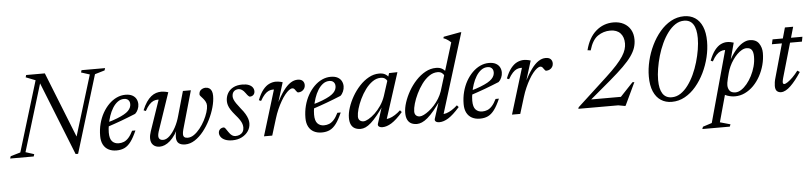

<svg xmlns="http://www.w3.org/2000/svg" viewBox="-66 -1016 6668 1576"><g transform="rotate(-5 3268.0 -228.0)"><path d="M551 -114.5 534 -100 696.5 -630.5 626 -653 632 -671.5H826L820 -653L739 -629L544 10H523.5L271.5 -623L289.5 -613L115 -41L185 -18.5L179 0H-15L-9 -18.5L72.5 -42.5L249 -622L170 -653L175.5 -671.5H329.5Z M959 -406Q929.5 -406 905.8 -388.2Q882 -370.5 864 -341.2Q846 -312 834.2 -276.8Q822.5 -241.5 816.2 -206Q810 -170.5 810 -141.5Q810 -90 830.5 -68.5Q851 -47 884 -47Q907 -47 927 -55Q947 -63 965.5 -83.2Q984 -103.5 1002 -140H1029.5Q1004.5 -82.5 980 -49.8Q955.5 -17 927 -3.5Q898.5 10 861 10Q823 10 795.2 -4.8Q767.5 -19.5 752.2 -48.5Q737 -77.5 737 -120Q737 -172.5 749.5 -220.5Q762 -268.5 784.2 -308Q806.5 -347.5 836 -377Q865.5 -406.5 900.5 -422.8Q935.5 -439 972.5 -439Q1007.5 -439 1029.5 -427Q1051.5 -415 1061.8 -395.2Q1072 -375.5 1072 -352.5Q1072 -331 1062.8 -309.8Q1053.5 -288.5 1039 -276Q1010.5 -264.5 981.5 -253Q952.5 -241.5 922.8 -230.5Q893 -219.5 863.2 -209.2Q833.5 -199 803.5 -189L805 -224.5Q853.5 -238 888.2 -251.8Q923 -265.5 946 -278.5Q969 -291.5 982 -305Q995 -318.5 1000.5 -332Q1006 -345.5 1006 -359.5Q1006 -373.5 1000.5 -383.8Q995 -394 984.8 -400Q974.5 -406 959 -406Z M1446 -429H1511.5L1421.5 -113Q1418.5 -101.5 1417 -92.5Q1415.5 -83.5 1415.5 -76Q1415.5 -58 1425 -50.5Q1434.5 -43 1452.5 -43Q1479 -43 1505 -61.2Q1531 -79.5 1554 -108.5Q1577 -137.5 1594.8 -171.2Q1612.5 -205 1622.5 -237Q1632.5 -269 1632.5 -292Q1632.5 -310 1624.5 -324.8Q1616.5 -339.5 1606 -351.8Q1595.5 -364 1587.2 -373Q1579 -382 1579 -388Q1579 -414 1596.2 -426.5Q1613.5 -439 1633.5 -439Q1651.5 -439 1664 -430.8Q1676.5 -422.5 1683 -406.8Q1689.5 -391 1689.5 -367.5Q1689.5 -325 1675.5 -274.2Q1661.5 -223.5 1636.5 -173.2Q1611.5 -123 1578.5 -81.5Q1545.5 -40 1506.8 -15Q1468 10 1427 10Q1392.5 10 1373.8 -5.2Q1355 -20.5 1355 -56.5Q1355 -69 1357.2 -84.2Q1359.5 -99.5 1364.5 -117.5L1373.5 -151H1383.5Q1366 -107.5 1345.2 -77Q1324.5 -46.5 1302.5 -27.2Q1280.5 -8 1258.8 1Q1237 10 1217 10Q1184 10 1163.8 -9.2Q1143.5 -28.5 1143.5 -64.5Q1143.5 -90 1154.5 -122L1241 -375Q1239 -375.5 1237.2 -375.8Q1235.5 -376 1233.5 -376Q1215.5 -376 1198.5 -368.8Q1181.5 -361.5 1164.2 -343.2Q1147 -325 1128.5 -291.5L1110.5 -299Q1127 -339 1145.5 -366Q1164 -393 1184 -409Q1204 -425 1225.2 -431.8Q1246.5 -438.5 1267.5 -438.5Q1277.5 -438.5 1287.2 -437.2Q1297 -436 1306.8 -434Q1316.5 -432 1325.5 -429L1218.5 -113.5Q1215.5 -103 1213.8 -94.8Q1212 -86.5 1212 -79Q1212 -61 1222 -52Q1232 -43 1250 -43Q1276.5 -43 1303.2 -68.5Q1330 -94 1352.8 -136Q1375.5 -178 1389 -228Z M1754.5 -101.5Q1761 -100 1767.5 -91.5Q1774 -83 1788 -61.5Q1802.5 -39.5 1816 -31Q1829.5 -22.5 1843.5 -22.5Q1864 -22.5 1880 -30Q1896 -37.5 1905 -52Q1914 -66.5 1914 -87Q1914 -101.5 1909.2 -116.8Q1904.5 -132 1892.2 -150.8Q1880 -169.5 1857 -195.5Q1834.5 -222 1821.5 -242.5Q1808.5 -263 1803.2 -280.8Q1798 -298.5 1798 -315Q1798 -349.5 1813.8 -377.8Q1829.5 -406 1860.2 -422.5Q1891 -439 1935.5 -439Q1969 -439 1989.8 -430.2Q2010.5 -421.5 2020.5 -407.2Q2030.5 -393 2030.5 -375Q2030.5 -363.5 2025.5 -354.2Q2020.5 -345 2011 -339.8Q2001.5 -334.5 1989 -334.5Q1984.5 -335.5 1977.5 -341.8Q1970.5 -348 1957.5 -366.5Q1944.5 -385.5 1930.2 -394.8Q1916 -404 1903 -404Q1877.5 -404 1863 -389.5Q1848.5 -375 1848.5 -348.5Q1848.5 -337 1854 -323Q1859.5 -309 1872.2 -290Q1885 -271 1906.5 -244Q1928.5 -218 1941.5 -195.8Q1954.5 -173.5 1960.5 -154.5Q1966.5 -135.5 1966.5 -118.5Q1966.5 -82 1946.8 -53Q1927 -24 1893.2 -7Q1859.5 10 1816.5 10Q1780 10 1756.5 0Q1733 -10 1721.5 -26Q1710 -42 1710 -59.5Q1710 -71 1715.5 -80.8Q1721 -90.5 1731.2 -96Q1741.5 -101.5 1754.5 -101.5Z M2191 -375Q2189 -375.5 2187.2 -375.8Q2185.5 -376 2183.5 -376Q2165.5 -376 2148.5 -368.8Q2131.5 -361.5 2114.2 -343.2Q2097 -325 2078 -291.5L2060.5 -299Q2081.5 -353 2106 -383.2Q2130.5 -413.5 2157.8 -426Q2185 -438.5 2212 -438.5Q2222 -438.5 2231.2 -437.2Q2240.5 -436 2249.8 -434Q2259 -432 2268 -429L2215.5 -259.5H2213Q2245 -322 2274.2 -361.5Q2303.5 -401 2332.5 -420Q2361.5 -439 2391.5 -439Q2420 -439 2433.2 -425.2Q2446.5 -411.5 2446.5 -390Q2446.5 -374 2438.5 -361.2Q2430.5 -348.5 2417.2 -341.5Q2404 -334.5 2388.5 -334.5Q2384 -334.5 2379.5 -338.2Q2375 -342 2368.5 -352Q2362.5 -362 2356.5 -367Q2350.5 -372 2342.5 -372Q2330 -372 2314.2 -360.2Q2298.5 -348.5 2281.2 -327.2Q2264 -306 2247 -276.5Q2230 -247 2214.2 -211.5Q2198.5 -176 2186.5 -136.5L2144.5 0H2076.5Z M2650.5 -406Q2621 -406 2597.2 -388.2Q2573.5 -370.5 2555.5 -341.2Q2537.5 -312 2525.8 -276.8Q2514 -241.5 2507.8 -206Q2501.5 -170.5 2501.5 -141.5Q2501.5 -90 2522 -68.5Q2542.5 -47 2575.5 -47Q2598.5 -47 2618.5 -55Q2638.5 -63 2657 -83.2Q2675.5 -103.5 2693.5 -140H2721Q2696 -82.5 2671.5 -49.8Q2647 -17 2618.5 -3.5Q2590 10 2552.5 10Q2514.5 10 2486.8 -4.8Q2459 -19.5 2443.8 -48.5Q2428.5 -77.5 2428.5 -120Q2428.5 -172.5 2441 -220.5Q2453.5 -268.5 2475.8 -308Q2498 -347.5 2527.5 -377Q2557 -406.5 2592 -422.8Q2627 -439 2664 -439Q2699 -439 2721 -427Q2743 -415 2753.2 -395.2Q2763.5 -375.5 2763.5 -352.5Q2763.5 -331 2754.2 -309.8Q2745 -288.5 2730.5 -276Q2702 -264.5 2673 -253Q2644 -241.5 2614.2 -230.5Q2584.5 -219.5 2554.8 -209.2Q2525 -199 2495 -189L2496.5 -224.5Q2545 -238 2579.8 -251.8Q2614.5 -265.5 2637.5 -278.5Q2660.5 -291.5 2673.5 -305Q2686.5 -318.5 2692 -332Q2697.5 -345.5 2697.5 -359.5Q2697.5 -373.5 2692 -383.8Q2686.5 -394 2676.2 -400Q2666 -406 2650.5 -406Z M3017.5 -23 3069.5 -185H3082.5Q3044.5 -129 3014.2 -91.5Q2984 -54 2959.2 -32Q2934.5 -10 2913.5 -0.8Q2892.5 8.5 2873 8.5Q2846 8.5 2826 -1.5Q2806 -11.5 2795 -33.2Q2784 -55 2784 -90Q2784 -128 2798.8 -173.8Q2813.5 -219.5 2839.5 -264.8Q2865.5 -310 2900.5 -347.8Q2935.5 -385.5 2976.8 -408.2Q3018 -431 3062.5 -431Q3091.5 -431 3110.5 -420.8Q3129.5 -410.5 3145 -389.5L3126 -363Q3121.5 -375.5 3107.8 -385.2Q3094 -395 3072.5 -395Q3037 -395 3004.8 -372.5Q2972.5 -350 2945.8 -313.8Q2919 -277.5 2899.5 -236.5Q2880 -195.5 2869.2 -157.8Q2858.5 -120 2858.5 -94.5Q2858.5 -73 2870.8 -62.2Q2883 -51.5 2901.5 -51.5Q2918 -51.5 2943.2 -65.8Q2968.5 -80 2995.8 -105.5Q3023 -131 3047 -166.2Q3071 -201.5 3085 -242.5L3144.5 -427.5L3203.5 -429H3213.5L3087 -36L3078.5 -54.5Q3094.5 -52 3116 -58.5Q3137.5 -65 3161 -79.8Q3184.5 -94.5 3207 -115.5L3220.5 -100Q3166.5 -38.5 3126.8 -14.2Q3087 10 3053.5 10Q3032 10 3022.2 1Q3012.5 -8 3017.5 -23Z M3595 -367Q3590.5 -380 3576.8 -390.2Q3563 -400.5 3541.5 -400.5Q3504.5 -400.5 3471.5 -377.5Q3438.5 -354.5 3411.5 -317.8Q3384.5 -281 3364.5 -239.5Q3344.5 -198 3333.5 -159.8Q3322.5 -121.5 3322.5 -96Q3322.5 -74 3334.5 -62.8Q3346.5 -51.5 3365.5 -51.5Q3379.5 -51.5 3399.8 -61.5Q3420 -71.5 3442.5 -89Q3465 -106.5 3486.5 -130.2Q3508 -154 3525.8 -182.8Q3543.5 -211.5 3554 -242.5L3675 -634.5Q3666 -643 3657.2 -649.8Q3648.5 -656.5 3638.2 -662.5Q3628 -668.5 3613.5 -673.5L3617.5 -685.5L3753.5 -710.5H3764.5L3555.5 -36L3547 -54.5Q3563.5 -52 3584.8 -58.5Q3606 -65 3629.5 -79.8Q3653 -94.5 3676 -115.5L3689.5 -100Q3635 -38.5 3595.5 -14.2Q3556 10 3522 10Q3500.5 10 3490.8 0.8Q3481 -8.5 3486.5 -23.5L3538.5 -185H3551Q3513 -128 3482 -90.5Q3451 -53 3425.5 -31.5Q3400 -10 3378.2 -0.8Q3356.5 8.5 3337 8.5Q3310 8.5 3290 -1.5Q3270 -11.5 3259 -33.8Q3248 -56 3248 -91Q3248 -129.5 3263 -175.8Q3278 -222 3304.2 -268Q3330.5 -314 3366.2 -352.2Q3402 -390.5 3444 -413.5Q3486 -436.5 3531.5 -436.5Q3560.5 -436.5 3579.5 -426Q3598.5 -415.5 3614 -394Z M3954 -406Q3924.5 -406 3900.8 -388.2Q3877 -370.5 3859 -341.2Q3841 -312 3829.2 -276.8Q3817.5 -241.5 3811.2 -206Q3805 -170.5 3805 -141.5Q3805 -90 3825.5 -68.5Q3846 -47 3879 -47Q3902 -47 3922 -55Q3942 -63 3960.5 -83.2Q3979 -103.5 3997 -140H4024.5Q3999.5 -82.5 3975 -49.8Q3950.5 -17 3922 -3.5Q3893.5 10 3856 10Q3818 10 3790.2 -4.8Q3762.5 -19.5 3747.2 -48.5Q3732 -77.5 3732 -120Q3732 -172.5 3744.5 -220.5Q3757 -268.5 3779.2 -308Q3801.5 -347.5 3831 -377Q3860.5 -406.5 3895.5 -422.8Q3930.5 -439 3967.5 -439Q4002.5 -439 4024.5 -427Q4046.5 -415 4056.8 -395.2Q4067 -375.5 4067 -352.5Q4067 -331 4057.8 -309.8Q4048.5 -288.5 4034 -276Q4005.5 -264.5 3976.5 -253Q3947.5 -241.5 3917.8 -230.5Q3888 -219.5 3858.2 -209.2Q3828.5 -199 3798.5 -189L3800 -224.5Q3848.5 -238 3883.2 -251.8Q3918 -265.5 3941 -278.5Q3964 -291.5 3977 -305Q3990 -318.5 3995.5 -332Q4001 -345.5 4001 -359.5Q4001 -373.5 3995.5 -383.8Q3990 -394 3979.8 -400Q3969.5 -406 3954 -406Z M4234.5 -375Q4232.5 -375.5 4230.8 -375.8Q4229 -376 4227 -376Q4209 -376 4192 -368.8Q4175 -361.5 4157.8 -343.2Q4140.5 -325 4121.5 -291.5L4104 -299Q4125 -353 4149.5 -383.2Q4174 -413.5 4201.2 -426Q4228.5 -438.5 4255.5 -438.5Q4265.5 -438.5 4274.8 -437.2Q4284 -436 4293.2 -434Q4302.5 -432 4311.5 -429L4259 -259.5H4256.5Q4288.5 -322 4317.8 -361.5Q4347 -401 4376 -420Q4405 -439 4435 -439Q4463.5 -439 4476.8 -425.2Q4490 -411.5 4490 -390Q4490 -374 4482 -361.2Q4474 -348.5 4460.8 -341.5Q4447.5 -334.5 4432 -334.5Q4427.5 -334.5 4423 -338.2Q4418.5 -342 4412 -352Q4406 -362 4400 -367Q4394 -372 4386 -372Q4373.5 -372 4357.8 -360.2Q4342 -348.5 4324.8 -327.2Q4307.5 -306 4290.5 -276.5Q4273.5 -247 4257.8 -211.5Q4242 -176 4230 -136.5L4188 0H4120Z M4809.5 -469 4783.5 -472.5Q4809.5 -575 4871 -628.2Q4932.5 -681.5 5015 -681.5Q5063 -681.5 5099.2 -662.2Q5135.5 -643 5155.5 -608.2Q5175.5 -573.5 5175.5 -526.5Q5175.5 -491.5 5164.8 -459Q5154 -426.5 5128.5 -390.2Q5103 -354 5058.5 -310.2Q5014 -266.5 4946.5 -209L4731 -27.5L4755.5 -67.5H5042.5L5017.5 -61.5L5128 -178.5H5144L5055 9.5H5047L4995.5 0H4666.5L4670.5 -12.5L4918.5 -241Q4971.5 -290 5006 -328Q5040.5 -366 5060 -396.5Q5079.5 -427 5087.2 -452.5Q5095 -478 5095 -501Q5095 -555 5066 -586Q5037 -617 4983 -617Q4927 -617 4880.5 -585.5Q4834 -554 4809.5 -469Z M5339.5 -179Q5339.5 -104 5364.5 -65.8Q5389.5 -27.5 5439.5 -27.5Q5478 -27.5 5511.8 -49.5Q5545.5 -71.5 5574 -109.8Q5602.5 -148 5624.8 -196Q5647 -244 5662.2 -296.2Q5677.5 -348.5 5685.8 -399.2Q5694 -450 5694 -493Q5694 -568 5669 -606.5Q5644 -645 5594 -645Q5555 -645 5521.5 -622.8Q5488 -600.5 5459.5 -562.5Q5431 -524.5 5408.8 -476.5Q5386.5 -428.5 5371.2 -376Q5356 -323.5 5347.8 -272.8Q5339.5 -222 5339.5 -179ZM5596.5 -681.5Q5648.5 -681.5 5686.8 -656.5Q5725 -631.5 5746.2 -582Q5767.5 -532.5 5767.5 -459Q5767.5 -396 5751.8 -330Q5736 -264 5706.5 -203.2Q5677 -142.5 5636.2 -94.2Q5595.5 -46 5545 -18Q5494.5 10 5436.5 10Q5385.5 10 5347 -15.2Q5308.5 -40.5 5287.2 -90Q5266 -139.5 5266 -213Q5266 -276.5 5281.8 -342.2Q5297.5 -408 5326.8 -468.5Q5356 -529 5396.8 -577.2Q5437.5 -625.5 5488.2 -653.5Q5539 -681.5 5596.5 -681.5Z M5911 -142.5Q5905 -119.5 5903.5 -106.2Q5902 -93 5902 -86Q5902 -59.5 5916 -40.8Q5930 -22 5964.5 -22Q5987 -22 6011.5 -37.8Q6036 -53.5 6059 -81.2Q6082 -109 6100.2 -144.5Q6118.5 -180 6129.5 -220.2Q6140.5 -260.5 6140.5 -301.5Q6140.5 -339 6127.5 -357.2Q6114.5 -375.5 6085 -375.5Q6066 -375.5 6045.8 -364.2Q6025.5 -353 6006.5 -334Q5987.5 -315 5970.5 -290.2Q5953.5 -265.5 5941.2 -238.5Q5929 -211.5 5922 -185ZM5845 -37.5 5883 -37 5814.5 211.5 5899.5 235.5 5892.5 254H5666L5673 235.5L5747.5 211.5L5909 -375Q5908.5 -375.5 5907.8 -375.8Q5907 -376 5905.5 -376Q5888 -376 5870.8 -368.8Q5853.5 -361.5 5836 -343.2Q5818.5 -325 5800.5 -291.5L5783 -299Q5804 -353 5828 -383.5Q5852 -414 5878 -426.8Q5904 -439.5 5930.5 -439.5Q5944 -439.5 5957.8 -436.8Q5971.5 -434 5984.5 -430L5937 -253L5933 -267.5Q5964.5 -328 5996 -365.8Q6027.5 -403.5 6058 -421.2Q6088.5 -439 6115 -439Q6168.5 -439 6192 -404.5Q6215.5 -370 6215.5 -325Q6215.5 -275 6202.5 -226.5Q6189.5 -178 6166 -135.2Q6142.5 -92.5 6110.5 -60Q6078.5 -27.5 6039.5 -8.8Q6000.5 10 5957.5 10Q5926.5 10 5893.8 -1.2Q5861 -12.5 5845 -37.5Z M6295.5 -389.5 6304.5 -429H6550.5L6543 -389.5ZM6363.5 -106Q6361.5 -98.5 6360 -92Q6358.5 -85.5 6357.8 -80.5Q6357 -75.5 6357 -71.5Q6357 -63.5 6360 -59.5Q6363 -55.5 6368.5 -55.5Q6379 -55.5 6397.5 -68Q6416 -80.5 6438.8 -102.8Q6461.5 -125 6484.5 -155.5L6504 -143Q6481.5 -108.5 6459.5 -80.8Q6437.5 -53 6416.5 -32.8Q6395.5 -12.5 6375.5 -1.8Q6355.5 9 6337.5 9Q6316 9 6302.8 -3.5Q6289.5 -16 6289.5 -46.5Q6289.5 -60 6292.2 -77.8Q6295 -95.5 6302 -118.5L6414 -517.5H6482Z"/></g></svg>

Font: Newsreader 20pt
Style: Italic
Weight: 400
Italic angle: -17°
Version: Version 1.003